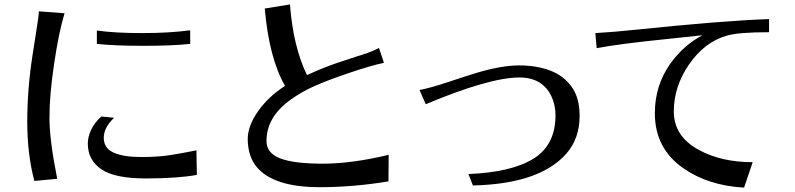

<svg xmlns="http://www.w3.org/2000/svg" viewBox="-20 -814 3601 870"><path d="M127.9 -567.4Q137.7 -627.9 142.1 -658.2Q146.5 -688.5 150.9 -715.8Q155.3 -743.2 156.2 -762.7L272.5 -753.9Q247.1 -670.9 225.6 -527.8Q204.1 -384.8 204.1 -281.7Q204.1 -178.7 239.3 -3.9L135.7 5.9Q103.5 -115.2 103.5 -263.2Q103.5 -411.1 127.9 -567.4ZM377.9 -163.1Q377.9 -194.3 393.6 -227.1Q409.2 -259.8 439.5 -286.1L497.1 -280.3Q450.2 -236.3 450.2 -189.5Q450.2 -142.6 494.6 -122.6Q539.1 -102.5 618.2 -102.5Q697.3 -102.5 752.4 -111.3Q807.6 -120.1 870.1 -132.8L872.1 -21.5Q787.1 -5.9 644 -5.4Q501 -4.9 439.5 -46.9Q377.9 -88.9 377.9 -163.1ZM418.9 -615.2V-675.8Q499 -664.1 623.5 -664.1Q748 -664.1 841.8 -676.8V-615.2Q762.7 -606.4 630.9 -606.4Q496.1 -606.4 418.9 -615.2Z M1102.5 -183.6Q1102.5 -242.2 1148.4 -308.6Q1194.3 -375 1271.5 -424.8Q1199.2 -550.8 1179.7 -775.4L1293.9 -793.9Q1308.6 -601.6 1371.1 -473.6Q1442.4 -506.8 1508.8 -529.3L1600.6 -559.6Q1663.1 -578.1 1697.3 -596.7L1719.7 -529.3Q1659.2 -516.6 1560.1 -482.9Q1460.9 -449.2 1403.3 -423.3Q1345.7 -397.5 1296.9 -362.3Q1187.5 -284.2 1187.5 -174.8Q1187.5 -120.1 1250 -96.2Q1312.5 -72.3 1442.9 -72.3Q1573.2 -72.3 1741.2 -112.3L1740.2 7.8Q1582 34.2 1428.7 34.2Q1221.7 34.2 1144.5 -55.7Q1103.5 -103.5 1102.5 -183.6Z M1880.9 -406.2Q1932.6 -416 2012.7 -442.9Q2092.8 -469.7 2141.6 -484.4Q2252.9 -517.6 2332 -517.6Q2411.1 -517.6 2472.2 -494.6Q2533.2 -471.7 2569.8 -421.4Q2606.4 -371.1 2606.4 -289.1Q2606.4 -185.5 2544.9 -116.2Q2423.8 19.5 2123 26.4L2102.5 -25.4Q2297.9 -33.2 2397.5 -95.2Q2497.1 -157.2 2497.1 -291Q2497.1 -338.9 2478.5 -377.9Q2437.5 -462.9 2334 -462.9Q2198.2 -462.9 1909.2 -341.8Z M2677.7 -664.1Q2761.7 -668.9 2854.5 -678.7Q3258.8 -720.7 3464.8 -727.5V-668Q3324.2 -668 3272.5 -652.3Q3171.9 -623 3102.5 -522.5Q3033.2 -421.9 3033.2 -309.1Q3033.2 -196.3 3146.5 -134.8Q3248 -79.1 3390.6 -79.1L3351.6 36.1Q3189.5 27.3 3076.2 -51.8Q2947.3 -141.6 2947.3 -300.8Q2947.3 -427.7 3018.6 -527.3Q3079.1 -610.4 3163.1 -654.3Q3113.3 -648.4 3016.6 -638.7Q2783.2 -615.2 2683.6 -595.7Z"/></svg>

Font: GenEi LateMin P v2
Style: Medium
Weight: 500
Designer: o_tamon (Modified)
Foundry: o_tamon / Adobe Systems Incorporated / FONT 910 / Philipp H. Poll
Version: Version 2.1;Original Version 1.004